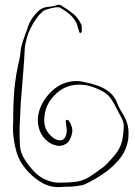

<svg xmlns="http://www.w3.org/2000/svg" viewBox="-20 -729 555 790"><path d="M59.6 -483.4Q62.5 -496.1 63.5 -507.8Q64.5 -520.5 66.4 -532.2Q69.3 -544.9 73.2 -556.6Q77.1 -569.3 82 -582Q85 -592.8 89.8 -602.5Q93.8 -613.3 96.7 -624Q102.5 -638.7 111.3 -652.3Q120.1 -665 131.8 -677.7Q150.4 -698.2 173.8 -700.2Q197.3 -702.1 218.8 -709Q220.7 -710 223.6 -709Q223.6 -709 224.6 -709Q227.5 -709 229.5 -708Q254.9 -692.4 278.3 -674.8Q300.8 -657.2 314.5 -627.9Q317.4 -622.1 316.4 -613.3Q316.4 -605.5 316.4 -597.7Q316.4 -596.7 313.5 -594.7Q310.5 -593.8 308.6 -592.8Q307.6 -594.7 306.6 -596.7Q305.7 -597.7 305.7 -599.6Q301.8 -610.4 298.8 -621.1Q296.9 -631.8 291 -640.6Q280.3 -659.2 263.7 -672.9Q246.1 -686.5 227.5 -697.3Q220.7 -702.1 190.4 -695.3Q160.2 -687.5 155.3 -681.6Q150.4 -676.8 145.5 -671.9Q139.6 -667 136.7 -662.1Q128.9 -651.4 122.1 -641.6Q115.2 -630.9 109.4 -619.1Q103.5 -608.4 98.6 -597.7Q94.7 -586.9 90.8 -575.2Q87.9 -564.5 85.9 -553.7Q83 -542 82 -531.2Q80.1 -505.9 79.1 -479.5Q77.1 -453.1 75.2 -426.8Q73.2 -396.5 70.3 -366.2Q67.4 -335 65.4 -305.7Q63.5 -274.4 62.5 -244.1Q60.5 -212.9 60.5 -182.6Q60.5 -154.3 62.5 -126Q65.4 -97.7 82 -72.3Q100.6 -43 125 -18.6Q148.4 4.9 181.6 15.6Q204.1 23.4 228.5 22.5Q252.9 22.5 277.3 20.5Q315.4 18.6 347.7 -1Q378.9 -21.5 408.2 -43.9Q419.9 -53.7 430.7 -66.4Q441.4 -78.1 452.1 -90.8Q474.6 -117.2 482.4 -149.4Q489.3 -182.6 489.3 -215.8Q489.3 -221.7 486.3 -228.5Q484.4 -235.4 481.4 -241.2Q471.7 -260.7 460.9 -280.3Q451.2 -299.8 439.5 -318.4Q433.6 -328.1 424.8 -336.9Q415 -345.7 405.3 -351.6Q378.9 -366.2 349.6 -375Q320.3 -382.8 290 -379.9Q241.2 -375 205.1 -337.9Q168 -300.8 163.1 -251Q159.2 -223.6 168 -200.2Q177.7 -177.7 200.2 -161.1Q219.7 -147.5 235.4 -153.3Q250 -158.2 253.9 -181.6Q255.9 -191.4 253.9 -202.1Q252 -211.9 251 -221.7Q251 -226.6 251 -236.3Q254.9 -235.4 258.8 -234.4Q262.7 -234.4 263.7 -231.4Q267.6 -224.6 271.5 -217.8Q274.4 -210.9 276.4 -203.1Q280.3 -185.5 271.5 -164.1Q263.7 -143.6 251 -136.7Q232.4 -126 213.9 -129.9Q196.3 -132.8 179.7 -144.5Q153.3 -164.1 143.6 -191.4Q132.8 -218.8 136.7 -251Q143.6 -297.9 177.7 -337.9Q212.9 -378.9 256.8 -390.6Q290 -399.4 321.3 -392.6Q352.5 -386.7 383.8 -376Q410.2 -366.2 430.7 -349.6Q451.2 -333 461.9 -305.7Q466.8 -291 474.6 -278.3Q482.4 -265.6 490.2 -252Q509.8 -216.8 508.8 -179.7Q508.8 -168 507.8 -157.2Q500 -107.4 468.8 -71.3Q439.5 -37.1 404.3 -13.7Q369.1 10.7 329.1 29.3Q320.3 33.2 310.5 34.2Q301.8 36.1 292 37.1Q278.3 39.1 263.7 39.1Q250 39.1 235.4 40Q227.5 41 220.7 41Q186.5 41 159.2 26.4Q126 8.8 97.7 -20.5Q59.6 -60.5 46.9 -107.4Q33.2 -155.3 33.2 -208Q34.2 -214.8 34.2 -222.7Q34.2 -230.5 34.2 -237.3Q34.2 -299.8 39.1 -361.3Q44.9 -422.9 59.6 -483.4Z"/></svg>

Font: Yuremane_body
Style: Regular
Weight: 400
Version: Version 1.0